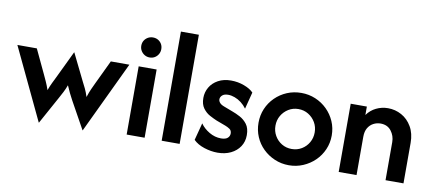

<svg xmlns="http://www.w3.org/2000/svg" viewBox="-64 -900 2608 1155"><g transform="rotate(10 1240.0 -323.0)"><path d="M213.2 20.8 5.6 -416.7H124.3L193.1 -270.8Q202.1 -251.4 211.8 -230.2Q221.5 -209 231.2 -180.6Q241 -207.6 251 -227.8Q261.1 -247.9 270.1 -266.7L349.3 -431.9H350.7L431.9 -266.7Q441 -249.3 450.7 -229.2Q460.4 -209 469.4 -180.6Q479.2 -210.4 488.5 -231.2Q497.9 -252.1 506.9 -270.8L576.4 -416.7H689.6L481.9 20.8H480.6L388.2 -145.8Q377.1 -166 367.4 -186.1Q357.6 -206.2 347.2 -230.6Q338.2 -206.2 327.8 -186.1Q317.4 -166 306.2 -145.8L214.6 20.8Z M746.5 0V-416.7H856.2V0ZM801.4 -480.6Q784.7 -480.6 770.8 -488.9Q756.9 -497.2 748.6 -511.1Q740.3 -525 740.3 -541.7Q740.3 -559.7 748.6 -573.3Q756.9 -586.8 770.8 -594.8Q784.7 -602.8 801.4 -602.8Q819.4 -602.8 833 -594.8Q846.5 -586.8 854.5 -573.3Q862.5 -559.7 862.5 -541.7Q862.5 -525 854.5 -511.1Q846.5 -497.2 833 -488.9Q819.4 -480.6 801.4 -480.6Z M960.4 0V-666.7H1070.1V0Z M1302.8 12.5Q1263.2 12.5 1221.5 -1Q1179.9 -14.6 1154.9 -39.6L1182.6 -145.1Q1202.8 -116 1237.2 -95.8Q1271.5 -75.7 1309 -75.7Q1336.1 -75.7 1349 -86.8Q1361.8 -97.9 1361.8 -114.6Q1361.8 -133.3 1348.6 -142Q1335.4 -150.7 1322.2 -155.6L1264.6 -177.1Q1246.5 -184.7 1222.2 -197.6Q1197.9 -210.4 1180.2 -234.4Q1162.5 -258.3 1162.5 -297.2Q1162.5 -332.6 1179.9 -362.5Q1197.2 -392.4 1230.6 -410.8Q1263.9 -429.2 1309.7 -429.2Q1351.4 -429.2 1389.6 -414.9Q1427.8 -400.7 1447.2 -379.9L1420.8 -277.1Q1406.2 -297.2 1387.2 -311.8Q1368.1 -326.4 1347.2 -334Q1326.4 -341.7 1306.9 -341.7Q1283.3 -341.7 1271.2 -330.9Q1259 -320.1 1259 -305.6Q1259 -295.1 1267.4 -285.1Q1275.7 -275 1294.4 -268.1L1349.3 -247.2Q1370.8 -239.6 1396.5 -226Q1422.2 -212.5 1440.6 -188.2Q1459 -163.9 1459 -121.5Q1459 -81.9 1438.9 -51.7Q1418.8 -21.5 1383.7 -4.5Q1348.6 12.5 1302.8 12.5Z M1738.9 12.5Q1692.4 12.5 1651.7 -4.9Q1611.1 -22.2 1580.2 -52.4Q1549.3 -82.6 1532.3 -122.6Q1515.3 -162.5 1515.3 -208.3Q1515.3 -254.2 1532.3 -294.1Q1549.3 -334 1580.2 -364.6Q1611.1 -395.1 1651.7 -412.2Q1692.4 -429.2 1738.9 -429.2Q1784.7 -429.2 1825.3 -412.2Q1866 -395.1 1896.9 -364.6Q1927.8 -334 1945.1 -294.1Q1962.5 -254.2 1962.5 -208.3Q1962.5 -162.5 1945.1 -122.6Q1927.8 -82.6 1896.9 -52.4Q1866 -22.2 1825.3 -4.9Q1784.7 12.5 1738.9 12.5ZM1738.2 -86.8Q1772.2 -86.8 1799.3 -103.1Q1826.4 -119.4 1842.4 -147.2Q1858.3 -175 1858.3 -208.3Q1858.3 -242.4 1842.4 -269.8Q1826.4 -297.2 1799.3 -313.9Q1772.2 -330.6 1738.2 -330.6Q1704.9 -330.6 1677.8 -313.9Q1650.7 -297.2 1634.7 -269.8Q1618.7 -242.4 1618.7 -208.3Q1618.7 -175 1634.7 -147.2Q1650.7 -119.4 1677.8 -103.1Q1704.9 -86.8 1738.2 -86.8Z M2041.7 0V-416.7H2140.3V-365.3Q2162.5 -396.5 2196.2 -412.8Q2229.9 -429.2 2268.1 -429.2Q2312.5 -429.2 2351 -408Q2389.6 -386.8 2413.5 -345.8Q2437.5 -304.9 2437.5 -247.2V0H2327.8V-232.6Q2327.8 -270.8 2304.9 -300.7Q2281.9 -330.6 2239.6 -330.6Q2216.7 -330.6 2196.2 -319.8Q2175.7 -309 2163.2 -287.8Q2150.7 -266.7 2150.7 -234V0Z"/></g></svg>

Font: Afacad Flux SemiBold
Style: Regular
Weight: 600
Designer: Kristian Moeller
Foundry: Dicotype
Version: Version 1.100